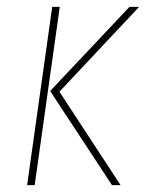

<svg xmlns="http://www.w3.org/2000/svg" viewBox="-20 -539 426 559"><path d="M154 -519 81 0H59L132 -519ZM385 -519 153 -272 331 0H306L126 -274L357 -519Z"/></svg>

Font: Fira Sans Extra Condensed Thin
Style: Italic
Weight: 250
Width: 3
Italic angle: -8°
Designer: Carrois Corporate & Edenspiekermann AG
Foundry: Carrois Corporate GbR & Edenspiekermann AG
Version: Version 4.203